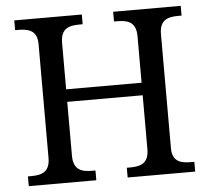

<svg xmlns="http://www.w3.org/2000/svg" viewBox="-51 -769 900 824"><g transform="rotate(-5 398.5 -357.0)"><path d="M40 0H331V-42H318C273 -42 236 -51 236 -114V-346H561V-114C561 -51 524 -42 479 -42H466V0H757V-42H744C700 -42 662 -50 662 -109V-600C662 -663 699 -672 744 -672H757V-714H466V-672H479C524 -672 561 -663 561 -600V-400H236V-600C236 -663 273 -672 318 -672H331V-714H40V-672H53C97 -672 135 -663 135 -604V-114C135 -51 98 -42 53 -42H40Z"/></g></svg>

Font: Noto Serif
Style: Regular
Weight: 400
Designer: Monotype Design Team
Foundry: Monotype Imaging Inc.
Version: Version 2.015